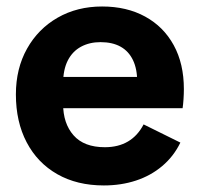

<svg xmlns="http://www.w3.org/2000/svg" viewBox="-20 -554 605 586"><path d="M296.9 12Q215.2 12 154.8 -22.4Q94.3 -56.9 61.4 -119.6Q28.5 -182.2 28.5 -265.8Q28.5 -344.8 62.5 -405.4Q96.4 -466 156 -500.1Q215.6 -534.2 291.7 -534.2Q366.8 -534.2 423 -503.4Q479.2 -472.7 510.2 -416.1Q541.2 -359.6 541.2 -282.1Q541.2 -267.8 540.1 -251.2Q539 -234.6 537.3 -223.7H98.2V-319.2H443.3L398.7 -303.4Q399 -343.1 385.9 -370.4Q372.8 -397.8 347.9 -411.6Q323 -425.4 286.8 -425.4Q253.2 -425.4 227.2 -411.4Q201.1 -397.3 186.8 -369.2Q172.6 -341.1 172.6 -299V-236.9Q172.6 -177.2 204.5 -141Q236.4 -104.7 300.1 -104.7Q340.9 -104.7 370.5 -122.1Q400.2 -139.5 418.3 -174.3L530.5 -118.8Q510.1 -76.7 475.1 -47.2Q440.1 -17.7 394.9 -2.9Q349.6 12 296.9 12Z"/></svg>

Font: TikTok Sans Light
Style: Regular
Weight: 300
Version: Version 4.000